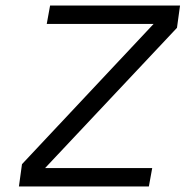

<svg xmlns="http://www.w3.org/2000/svg" viewBox="-20 -670 667 690"><path d="M160 -650H627L616 -570L142 -66H527L515 0H48L59 -80L532 -584H148Z"/></svg>

Font: Overused Grotesk
Style: Italic
Weight: 400
Italic angle: -10°
Version: Version 0.003